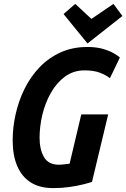

<svg xmlns="http://www.w3.org/2000/svg" viewBox="-20 -950 648 985"><path d="M253 15Q184 15 138 -14Q92 -43 68.5 -98Q45 -153 45 -230Q45 -297 60.5 -365.5Q76 -434 106.5 -495.5Q137 -557 183 -605Q229 -653 290.5 -681Q352 -709 428 -709Q476 -709 510.5 -698.5Q545 -688 566.5 -675Q588 -662 595 -655L544 -549Q522 -566 491 -577.5Q460 -589 414 -589Q357 -589 314 -557.5Q271 -526 241.5 -474.5Q212 -423 197.5 -362Q183 -301 183 -243Q183 -184 205.5 -144.5Q228 -105 282 -105Q296 -105 310 -107Q324 -109 337 -110L397 -363H535L452 -17Q435 -11 404.5 -3.5Q374 4 335.5 9.5Q297 15 253 15ZM429 -727 306 -878 366 -930 449 -853 562 -930 608 -868Z"/></svg>

Font: Ubuntu Sans Mono
Style: Bold Italic
Weight: 700
Italic angle: -13.5°
Monospace: yes
Designer: Dalton Maag Ltd
Foundry: Dalton Maag Ltd
Version: Version 1.006